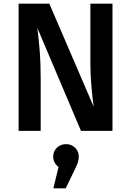

<svg xmlns="http://www.w3.org/2000/svg" viewBox="-20 -711 712 1043"><path d="M591 0H420L183 -559Q192 -485 196.5 -425Q201 -365 201 -282V0H81V-691H248L489 -131Q483 -171 477 -236.5Q471 -302 471 -367V-691H591ZM408 140Q408 156 402.5 172.5Q397 189 381 221L337 312H270L298 196Q269 174 269 140Q269 111 289 91.5Q309 72 339 72Q368 72 388 91.5Q408 111 408 140Z"/></svg>

Font: Fira Sans Medium
Style: Regular
Weight: 500
Designer: bBox Type GmbH & Carrois Corporate GbR & Edenspiekermann AG
Foundry: bBox Type GmbH & Carrois Corporate GbR & Edenspiekermann AG
Version: Version 4.301